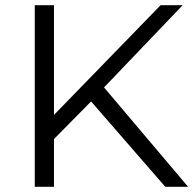

<svg xmlns="http://www.w3.org/2000/svg" viewBox="-20 -720 751 740"><path d="M617 0H705L381 -383L684 -700H599L188 -277V-700H114V0H188V-184L331 -329Z"/></svg>

Font: Talent
Style: Regular
Weight: 400
Designer: Mike Powis
Version: Version 1.001;hotconv 1.0.109;makeotfexe 2.5.65596